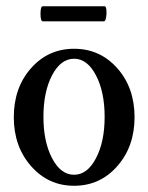

<svg xmlns="http://www.w3.org/2000/svg" viewBox="-20 -580 471 611"><path d="M116.2 -512.2Q108.9 -512.2 108.9 -536.1Q108.9 -560.1 116.2 -560.1H313Q317.4 -560.1 318.6 -548.1Q319.8 -536.1 317.6 -524.2Q315.4 -512.2 311 -512.2ZM215.8 11.2Q133.8 11.2 78.9 -51.3Q23.9 -113.8 23.9 -207Q23.9 -300.8 78.6 -362.8Q133.3 -424.8 215.8 -424.8Q298.3 -424.8 353.3 -362.8Q408.2 -300.8 408.2 -207Q408.2 -113.8 353.3 -51.3Q298.3 11.2 215.8 11.2ZM215.8 -23.9Q257.8 -23.9 285.4 -76.4Q313 -128.9 313 -208Q313 -287.6 285.4 -340.3Q257.8 -393.1 215.8 -393.1Q173.3 -393.1 145.8 -340.6Q118.2 -288.1 118.2 -208Q118.2 -128.9 145.8 -76.4Q173.3 -23.9 215.8 -23.9Z"/></svg>

Font: Junicode SmCond Medium
Style: Regular
Weight: 500
Width: 4
Designer: Peter S. Baker
Version: Version 2.206